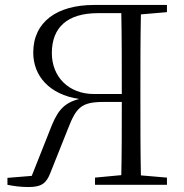

<svg xmlns="http://www.w3.org/2000/svg" viewBox="-20 -745 743 774"><path d="M363 0H653V-29L548 -38C546 -136 546 -235 546 -335V-390C546 -490 546 -590 548 -687L653 -696V-725H359C210 -725 114 -657 114 -533C114 -439 179 -364 299 -346C230 -328 208 -291 179 -215L108 -36L10 -28V0C35 5 62 9 96 9C150 9 168 -9 183 -48L254 -226C287 -311 307 -334 397 -334H471C471 -230 471 -134 469 -39L363 -29ZM471 -366H359C256 -366 189 -436 189 -531C189 -635 252 -692 375 -692H469C471 -594 471 -493 471 -366Z"/></svg>

Font: Source Han Serif CN Light
Style: Regular
Weight: 300
Designer: Ryoko NISHIZUKA 西塚涼子 (kana & ideographs); Frank Grießhammer (Latin, Greek & Cyrillic); Wenlong ZHANG 张文龙 (bopomofo); San
Foundry: Adobe
Version: Version 2.003;hotconv 1.1.1;makeotfexe 2.6.0